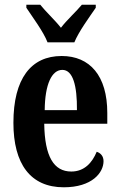

<svg xmlns="http://www.w3.org/2000/svg" viewBox="-20 -786 509 816"><path d="M182 -606H296C314 -651 361 -715 387 -753V-766H328C305 -738 263 -700 239 -668C214 -700 173 -738 151 -766H92V-753C117 -715 165 -651 182 -606ZM251 10C371 10 420 -52 420 -101C420 -123 407 -136 391 -141C372 -95 339 -57 283 -57C209 -57 170 -120 168 -260H436V-306C436 -464 362 -548 242 -548C112 -548 37 -452 37 -264C37 -90 109 10 251 10ZM307 -318H170C171 -428 200 -489 245 -489C290 -489 308 -422 307 -318Z"/></svg>

Font: Noto Serif Tamil ExtraCondensed
Style: Bold Italic
Weight: 700
Width: 2
Italic angle: -12°
Designer: Indian Type Foundry, Tom Grace, and the Monotype Design Team
Foundry: Monotype Imaging Inc.
Version: Version 2.003